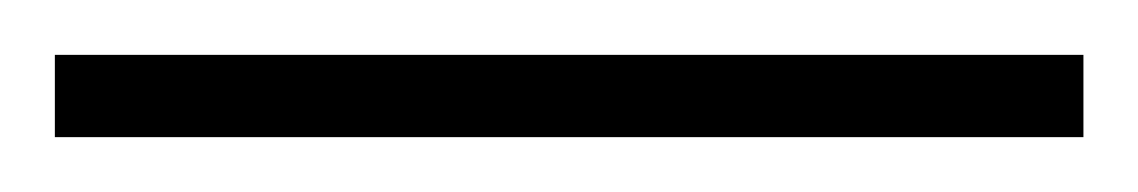

<svg xmlns="http://www.w3.org/2000/svg" viewBox="-20 -20 415 70"><path d="M375 30H0V0H375Z"/></svg>

Font: Bona Nova SC
Style: Italic
Weight: 400
Italic angle: -4°
Designer: Mateusz Machalski
Foundry: Capitalics
Version: Version 4.001; ttfautohint (v1.8.4.7-5d5b)